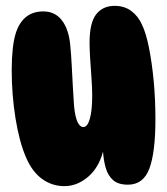

<svg xmlns="http://www.w3.org/2000/svg" viewBox="-20 -637 571 656"><path d="M417 -6Q384 -6 366.5 -21.5Q349 -37 341.5 -62.5Q334 -88 332 -119Q317 -63 280 -32Q243 -1 200 -1Q158 -1 124 -25.5Q90 -50 69 -99Q46 -152 33 -232.5Q20 -313 20 -398Q20 -437 23.5 -469.5Q27 -502 34 -524Q58 -598 128 -598Q168 -598 191.5 -567.5Q215 -537 220 -483Q223 -453 225 -414.5Q227 -376 229 -339Q231 -302 233 -275Q240 -203 265 -203Q279 -203 287 -231.5Q295 -260 295 -310Q295 -337 292.5 -371Q290 -405 288 -437.5Q286 -470 286 -491Q286 -559 308.5 -588Q331 -617 372 -617Q405 -617 428.5 -599.5Q452 -582 465 -553Q479 -524 489 -474Q499 -424 505 -361.5Q511 -299 511 -229Q511 -117 490.5 -61.5Q470 -6 417 -6Z"/></svg>

Font: DynaPuff Condensed
Style: Bold
Weight: 700
Width: 3
Designer: Toshi Omagari, Jennifer Daniel
Foundry: Google Fonts
Version: Version 2.000; ttfautohint (v1.8.4.7-5d5b)